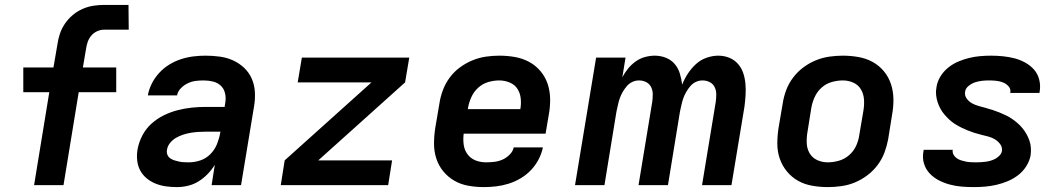

<svg xmlns="http://www.w3.org/2000/svg" viewBox="-20 -755 4340 783"><path d="M239 0H119L181 -379H75V-480H198L214 -573Q217 -595 224 -616.5Q231 -638 244.5 -658Q258 -678 276.5 -693.5Q295 -709 316.5 -718.5Q338 -728 360.5 -731.5Q383 -735 405 -735H504L505 -634H405Q391 -634 377 -628Q363 -622 353 -610.5Q343 -599 338 -585Q333 -571 331 -556L318 -480H454V-379H301Z M702 8Q679 8 657 5Q635 2 615 -6Q595 -14 578.5 -27.5Q562 -41 552 -59.5Q542 -78 539.5 -100.5Q537 -123 541 -146Q546 -174 560 -201.5Q574 -229 597 -250Q620 -271 647.5 -284.5Q675 -298 704 -305.5Q733 -313 761.5 -316Q790 -319 819 -319H896L899 -338Q902 -357 897.5 -375.5Q893 -394 880 -406Q867 -418 848.5 -422.5Q830 -427 810 -427Q794 -427 778 -425Q762 -423 746 -415.5Q730 -408 717.5 -395Q705 -382 702 -366H583Q587 -390 599 -414Q611 -438 629.5 -458Q648 -478 671 -492Q694 -506 719 -514Q744 -522 769 -525Q794 -528 819 -528Q848 -528 877 -524Q906 -520 931 -508.5Q956 -497 976 -478Q996 -459 1007 -433.5Q1018 -408 1019.5 -379Q1021 -350 1016 -321L963 0H843L856 -83Q844 -63 827 -45.5Q810 -28 790 -15.5Q770 -3 747 2.5Q724 8 702 8ZM751 -93Q774 -93 797.5 -101Q821 -109 838.5 -127Q856 -145 865 -167.5Q874 -190 878 -213L879 -218H819Q804 -218 788.5 -217Q773 -216 758 -213.5Q743 -211 727.5 -206Q712 -201 698 -193Q684 -185 673.5 -172Q663 -159 661 -144Q659 -134 662.5 -124.5Q666 -115 674 -109.5Q682 -104 691.5 -101Q701 -98 710.5 -96Q720 -94 730.5 -93.5Q741 -93 751 -93Z M1563 0H1125L1141 -101L1495 -419H1194L1211 -520H1649L1632 -419L1278 -101H1579Z M1953 8Q1921 8 1890 2.5Q1859 -3 1833 -18Q1807 -33 1788 -56Q1769 -79 1759.5 -108Q1750 -137 1750 -169Q1750 -201 1755 -233L1772 -333Q1776 -360 1786 -387Q1796 -414 1813.5 -438Q1831 -462 1855.5 -480Q1880 -498 1907 -509Q1934 -520 1961.5 -524Q1989 -528 2016 -528Q2049 -528 2080 -522.5Q2111 -517 2138 -502.5Q2165 -488 2184.5 -464.5Q2204 -441 2213.5 -412.5Q2223 -384 2223.5 -351.5Q2224 -319 2218 -287L2205 -210H1871Q1868 -187 1871 -165Q1874 -143 1886.5 -126Q1899 -109 1919 -101Q1939 -93 1962 -93Q1979 -93 1996 -95Q2013 -97 2029 -104Q2045 -111 2058.5 -124.5Q2072 -138 2075 -154H2194Q2189 -129 2176.5 -105Q2164 -81 2145.5 -61.5Q2127 -42 2103.5 -28Q2080 -14 2054.5 -6Q2029 2 2003.5 5Q1978 8 1953 8ZM1888 -310H2102Q2106 -333 2103.5 -354.5Q2101 -376 2090 -393Q2079 -410 2058.5 -418.5Q2038 -427 2016 -427Q1994 -427 1971.5 -420.5Q1949 -414 1931 -398Q1913 -382 1903 -360.5Q1893 -339 1889 -317Z M2325 0 2411 -520H2531L2518 -440Q2528 -459 2541.5 -475.5Q2555 -492 2572.5 -504.5Q2590 -517 2610.5 -522.5Q2631 -528 2650 -528Q2674 -528 2695.5 -519.5Q2717 -511 2731.5 -494Q2746 -477 2752.5 -455Q2759 -433 2762 -410Q2771 -433 2785 -454.5Q2799 -476 2818 -493.5Q2837 -511 2861.5 -519.5Q2886 -528 2909 -528Q2933 -528 2954 -519.5Q2975 -511 2989.5 -494.5Q3004 -478 3011 -457Q3018 -436 3020 -413Q3022 -390 3020.5 -366.5Q3019 -343 3016 -320L2963 0H2843L2899 -340Q2901 -355 2901 -370.5Q2901 -386 2894.5 -399.5Q2888 -413 2874.5 -420Q2861 -427 2845 -427Q2831 -427 2818 -421Q2805 -415 2795.5 -404Q2786 -393 2778.5 -380Q2771 -367 2766.5 -354Q2762 -341 2759 -327Q2756 -313 2753 -300L2704 0H2584L2640 -340Q2642 -355 2642 -370.5Q2642 -386 2635.5 -399.5Q2629 -413 2615.5 -420Q2602 -427 2586 -427Q2572 -427 2559 -421Q2546 -415 2536.5 -404Q2527 -393 2519.5 -380Q2512 -367 2507.5 -354Q2503 -341 2500 -327Q2497 -313 2494 -300L2445 0Z M3356 8Q3324 8 3292.5 2.5Q3261 -3 3235 -17.5Q3209 -32 3189.5 -55.5Q3170 -79 3160 -108Q3150 -137 3150 -169Q3150 -201 3155 -233L3172 -333Q3176 -360 3186 -387Q3196 -414 3214 -438Q3232 -462 3256 -480Q3280 -498 3307 -509Q3334 -520 3362 -524Q3390 -528 3417 -528Q3449 -528 3480.5 -522.5Q3512 -517 3538.5 -502.5Q3565 -488 3584.5 -464.5Q3604 -441 3613.5 -412Q3623 -383 3623.5 -351Q3624 -319 3618 -287L3602 -187Q3597 -160 3587 -133Q3577 -106 3559 -82Q3541 -58 3517 -40Q3493 -22 3466.5 -11Q3440 0 3411.5 4Q3383 8 3356 8ZM3356 -93Q3378 -93 3401 -99.5Q3424 -106 3442.5 -122Q3461 -138 3471 -159.5Q3481 -181 3484 -203L3501 -303Q3505 -326 3503.5 -349Q3502 -372 3491 -390.5Q3480 -409 3460 -418Q3440 -427 3417 -427Q3395 -427 3372 -420.5Q3349 -414 3331 -398Q3313 -382 3303 -360.5Q3293 -339 3289 -317L3273 -217Q3269 -194 3270 -171Q3271 -148 3282 -129.5Q3293 -111 3313 -102Q3333 -93 3356 -93Z M3952 8Q3926 8 3901.5 6Q3877 4 3853 -2.5Q3829 -9 3808 -20Q3787 -31 3771 -48Q3755 -65 3748 -88.5Q3741 -112 3746 -138L3747 -144H3866L3865 -143Q3864 -132 3869 -123.5Q3874 -115 3882 -109.5Q3890 -104 3899.5 -101Q3909 -98 3919 -96Q3929 -94 3939.5 -93.5Q3950 -93 3960 -93Q3970 -93 3980 -93.5Q3990 -94 4000.5 -95.5Q4011 -97 4021 -100Q4031 -103 4040 -108Q4049 -113 4056.5 -121Q4064 -129 4066 -139Q4068 -155 4059 -167Q4050 -179 4038 -186.5Q4026 -194 4011 -198Q3996 -202 3981.5 -205.5Q3967 -209 3953 -213.5Q3939 -218 3925.5 -223.5Q3912 -229 3899 -235.5Q3886 -242 3873.5 -250Q3861 -258 3851 -267.5Q3841 -277 3831.5 -288Q3822 -299 3815 -312Q3808 -325 3803.5 -339Q3799 -353 3797.5 -368Q3796 -383 3799 -399Q3802 -421 3814.5 -442Q3827 -463 3846 -478.5Q3865 -494 3887 -503.5Q3909 -513 3931.5 -518.5Q3954 -524 3976.5 -526Q3999 -528 4021 -528Q4046 -528 4070.5 -525.5Q4095 -523 4118 -517Q4141 -511 4161.5 -499.5Q4182 -488 4197 -471Q4212 -454 4218 -430.5Q4224 -407 4220 -382L4219 -376H4100V-377Q4103 -392 4093 -403Q4083 -414 4070 -419Q4057 -424 4042.5 -425.5Q4028 -427 4013 -427Q3999 -427 3985 -425.5Q3971 -424 3957 -419.5Q3943 -415 3930.5 -405Q3918 -395 3916 -382Q3913 -366 3922 -353.5Q3931 -341 3943.5 -334Q3956 -327 3970.5 -323Q3985 -319 3999.5 -315Q4014 -311 4028 -306.5Q4042 -302 4055.5 -296.5Q4069 -291 4082.5 -284.5Q4096 -278 4107.5 -270Q4119 -262 4130 -252.5Q4141 -243 4150 -232Q4159 -221 4166 -208.5Q4173 -196 4178 -182Q4183 -168 4184 -152.5Q4185 -137 4183 -122Q4179 -99 4165.5 -77.5Q4152 -56 4132.5 -41Q4113 -26 4090.5 -16.5Q4068 -7 4044.5 -1.5Q4021 4 3998 6Q3975 8 3952 8Z"/></svg>

Font: Iosevka Aile Oblique
Style: Bold
Weight: 700
Italic angle: -9°
Designer: Belleve Invis
Foundry: Belleve Invis
Version: Version 31.1.0; ttfautohint (v1.8.4)